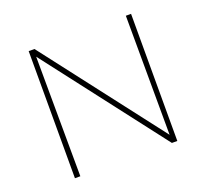

<svg xmlns="http://www.w3.org/2000/svg" viewBox="-115 -796 1003 934"><g transform="rotate(-20 386.5 -329.0)"><path d="M651 -658V0H623L146 -620L149 0H121V-658H151L626 -41L624 -658Z"/></g></svg>

Font: Ysabeau SC Extralight
Style: Regular
Weight: 200
Designer: Christian Thalmann (Catharsis Fonts)
Version: Version 0.003